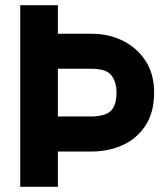

<svg xmlns="http://www.w3.org/2000/svg" viewBox="-20 -720 642 740"><path d="M58 -700H203V-590H332Q399 -590 453.5 -563Q508 -536 541 -485.5Q574 -435 574 -363Q574 -287 541 -236.5Q508 -186 453.5 -161Q399 -136 332 -136H203V0H58ZM332 -455H203V-271H332Q387 -272 408 -293.5Q429 -315 429 -363Q429 -404 409.5 -429.5Q390 -455 332 -455Z"/></svg>

Font: Haskoy ExtraBold
Style: Regular
Weight: 800
Designer: Ertekin Erdin
Foundry: Ertekin Erdin
Version: Version 2.000; ttfautohint (v1.8.4.7-5d5b)